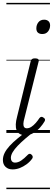

<svg xmlns="http://www.w3.org/2000/svg" viewBox="-44 -918 366 1326"><path d="M131 16Q108 16 92.5 7Q77 -2 70.5 -19Q64 -36 65 -59.5Q66 -83 74 -112L168 -495Q171 -506 177.5 -510.5Q184 -515 198 -515Q213 -515 219.5 -509.5Q226 -504 223 -494L125 -103Q118 -79 117.5 -63.5Q117 -48 123 -40Q129 -32 141 -32Q157 -32 172.5 -42Q188 -52 202.5 -68.5Q217 -85 228 -102Q234 -110 241 -111Q248 -112 256 -106Q266 -100 267 -93.5Q268 -87 264 -80Q252 -59 232.5 -37Q213 -15 187 0.5Q161 16 131 16ZM248 -683Q229 -683 218 -692.5Q207 -702 207 -722Q207 -746 221 -764Q235 -782 261 -782Q279 -782 290.5 -772Q302 -762 302 -742Q302 -719 288 -701Q274 -683 248 -683ZM43 252Q13 252 -5.5 234.5Q-24 217 -24 187Q-24 162 -12 138Q0 114 22.5 89.5Q45 65 76.5 39Q108 13 147 -16L191 -14V-9Q158 16 129 41Q100 66 78 89Q56 112 43.5 133Q31 154 31 173Q31 187 38.5 196Q46 205 60 205Q81 205 102 191Q123 177 148 151Q152 146 159.5 144.5Q167 143 175 151Q181 157 182 164Q183 171 178 178Q162 200 139.5 216.5Q117 233 92.5 242.5Q68 252 43 252ZM0 378H301V388H0ZM0 -20H301V0H0ZM0 -505H301V-500H0ZM0 -898H301V-888H0Z"/></svg>

Font: Playwrite DE SAS Guides
Style: Regular
Weight: 400
Designer: Veronika Burian, José Scaglione
Foundry: TypeTogether
Version: Version 1.003